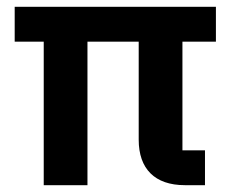

<svg xmlns="http://www.w3.org/2000/svg" viewBox="-20 -542 685 562"><path d="M514 -420H612V-522H23V-420H108V0H236V-420H386V-133C386 -48 433 0 521 0H580V-102H514Z"/></svg>

Font: IBM Plex Thai SemiBold
Style: Regular
Weight: 600
Designer: Mike Abbink, Paul van der Laan, Pieter van Rosmalen, Ben Mitchell, Mark Frömberg
Foundry: Bold Monday
Version: Version 1.0